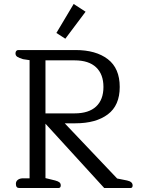

<svg xmlns="http://www.w3.org/2000/svg" viewBox="-20 -947 708 967"><path d="M264 -781 351 -927 411 -888 309 -752ZM60 -21Q60 -34 70 -41.5Q80 -49 97 -49H129V-644L96 -649Q76 -655 67 -661Q58 -667 58 -678Q58 -686 62 -690.5Q66 -695 72 -695H360Q463 -695 523 -649Q583 -603 583 -509Q583 -416 523 -371Q463 -326 360 -326H306L570 -48L620 -38Q648 -32 648 -13Q648 0 637 0H505L209 -324V-50L258 -38Q273 -34 279.5 -28.5Q286 -23 286 -13Q286 0 274 0H77Q60 0 60 -21ZM356 -376Q427 -376 464 -410.5Q501 -445 501 -509Q501 -573 464 -608Q427 -643 356 -643H209V-376Z"/></svg>

Font: Maitree
Style: Regular
Weight: 400
Designer: CadsonDemak Team
Foundry: CadsonDemak
Version: Version 1.001